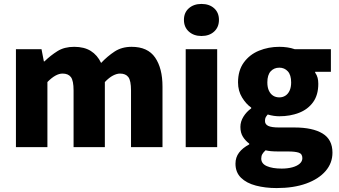

<svg xmlns="http://www.w3.org/2000/svg" viewBox="-20 -748 1725 976"><path d="M61 0V-498H191L203 -436H206Q237 -466 272 -488Q307 -510 357 -510Q408 -510 441.5 -489Q475 -468 494 -428Q526 -462 562.5 -486Q599 -510 649 -510Q731 -510 768.5 -455.5Q806 -401 806 -308V0H646V-288Q646 -338 632.5 -356Q619 -374 590 -374Q574 -374 554.5 -364Q535 -354 513 -331V0H354V-288Q354 -338 340.5 -356Q327 -374 298 -374Q263 -374 221 -331V0Z M924 0V-498H1084V0ZM1004 -565Q965 -565 940 -587.5Q915 -610 915 -647Q915 -684 940 -706Q965 -728 1004 -728Q1044 -728 1068.5 -706Q1093 -684 1093 -647Q1093 -610 1068.5 -587.5Q1044 -565 1004 -565Z M1386 208Q1329 208 1281 195.5Q1233 183 1205 155.5Q1177 128 1177 84Q1177 52 1195 28Q1213 4 1247 -14V-18Q1228 -32 1215 -52.5Q1202 -73 1202 -103Q1202 -130 1217.5 -155Q1233 -180 1257 -197V-201Q1231 -219 1210.5 -252.5Q1190 -286 1190 -329Q1190 -390 1219.5 -430.5Q1249 -471 1297 -490.5Q1345 -510 1400 -510Q1421 -510 1441 -507Q1461 -504 1478 -498H1662V-383H1582V-379Q1591 -366 1594.5 -352.5Q1598 -339 1598 -322Q1598 -265 1571.5 -228.5Q1545 -192 1500 -174.5Q1455 -157 1400 -157Q1387 -157 1372.5 -159Q1358 -161 1341 -166Q1334 -158 1330.5 -151.5Q1327 -145 1327 -133Q1327 -116 1343.5 -108Q1360 -100 1399 -100H1477Q1569 -100 1619.5 -69.5Q1670 -39 1670 28Q1670 81 1635 121.5Q1600 162 1536.5 185Q1473 208 1386 208ZM1400 -253Q1417 -253 1430.5 -261.5Q1444 -270 1452 -287Q1460 -304 1460 -329Q1460 -367 1443 -385.5Q1426 -404 1400 -404Q1373 -404 1356 -385.5Q1339 -367 1339 -329Q1339 -304 1347 -287Q1355 -270 1368.5 -261.5Q1382 -253 1400 -253ZM1412 109Q1442 109 1466 102.5Q1490 96 1503.5 84Q1517 72 1517 56Q1517 34 1498.5 28Q1480 22 1446 22H1401Q1373 22 1357.5 20.5Q1342 19 1330 16Q1319 26 1313.5 35.5Q1308 45 1308 58Q1308 84 1336.5 96.5Q1365 109 1412 109Z"/></svg>

Font: Source Sans 3 ExtraLight ExtraBold
Style: Regular
Weight: 800
Version: Version 3.052;hotconv 1.1.0;makeotfexe 2.6.0